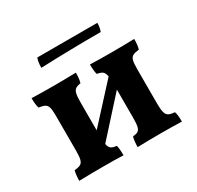

<svg xmlns="http://www.w3.org/2000/svg" viewBox="-146 -842 1041 1014"><g transform="rotate(-30 374.5 -335.5)"><path d="M681 -59Q688 -41 688 2Q630 0 558 0Q490 0 418 2Q418 -13 420 -31Q422 -49 425 -59Q446 -61 456.5 -67.5Q467 -74 471 -91.5Q475 -109 475 -145V-316L278 -98Q282 -77 292.5 -69Q303 -61 326 -59Q332 -40 332 2Q276 0 210 0Q136 0 62 2Q62 -13 64 -31Q66 -49 69 -59Q94 -61 106 -67.5Q118 -74 122.5 -91.5Q127 -109 127 -145V-357Q127 -392 122.5 -408Q118 -424 106.5 -430.5Q95 -437 69 -441Q62 -463 62 -502Q120 -500 204 -500Q264 -500 332 -502Q332 -461 325 -441Q304 -438 293.5 -430.5Q283 -423 279 -405.5Q275 -388 275 -353V-183L472 -398Q468 -420 458 -428.5Q448 -437 424 -441Q418 -465 418 -502Q474 -500 551 -500Q616 -500 688 -502Q688 -464 681 -441Q655 -438 643 -431.5Q631 -425 626.5 -408.5Q622 -392 622 -357V-145Q622 -109 627 -91.5Q632 -74 644 -67.5Q656 -61 681 -59ZM196 -673H562Q562 -644 553 -622Q366 -622 187 -615Q187 -652 196 -673Z"/></g></svg>

Font: Vollkorn SC
Style: Bold
Weight: 700
Designer: Friedrich Althausen
Foundry: Friedrich Althausen
Version: Version 4.015